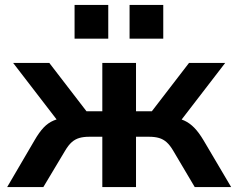

<svg xmlns="http://www.w3.org/2000/svg" viewBox="-20 -755 962 775"><path d="M9 0 119 -188Q138 -221 156 -240Q174 -259 196.5 -268.5Q219 -278 249 -281L230 -245L33 -501H179L329 -306H393V-501H529V-306H593L743 -501H889L692 -245L673 -281Q703 -278 724.5 -268Q746 -258 764.5 -239Q783 -220 802 -188L913 0H766L679 -147Q666 -169 652.5 -181Q639 -193 622 -198Q605 -203 582 -203H529V0H393V-203H340Q317 -203 300 -198Q283 -193 269.5 -181Q256 -169 243 -147L155 0ZM503 -599V-735H639V-599ZM281 -599V-735H417V-599Z"/></svg>

Font: Nunito Sans 7pt
Style: Bold
Weight: 700
Designer: Vernon Adams
Foundry: Vernon Adams
Version: Version 3.101;gftools[0.9.27]